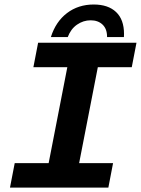

<svg xmlns="http://www.w3.org/2000/svg" viewBox="-20 -853 641 873"><path d="M153.3 -658.7H600.6L579.1 -547.4H424.8L339.8 -111.3H494.1L472.7 0H25.4L46.9 -111.3H201.2L286.1 -547.4H131.8ZM392.1 -760.7Q358.9 -760.7 330.3 -741Q301.8 -721.2 288.1 -684.6H211.4Q233.4 -754.4 284.7 -793.5Q335.9 -832.5 406.2 -832.5Q471.7 -832.5 507.8 -798.3Q543.9 -764.2 543.9 -698.7L543.5 -684.6H466.8V-686Q466.8 -721.7 446.3 -741.2Q425.8 -760.7 392.1 -760.7Z"/></svg>

Font: Cousine
Style: Bold Italic
Weight: 700
Italic angle: -12°
Monospace: yes
Designer: Steve Matteson
Foundry: Ascender Corporation
Version: Version 1.20